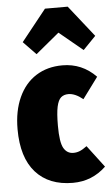

<svg xmlns="http://www.w3.org/2000/svg" viewBox="-58 -875 546 934"><g transform="rotate(-5 215.0 -408.0)"><path d="M422 -484 346 -381Q308 -412 275 -412Q253 -412 239 -400Q225 -388 218 -356Q211 -324 211 -263Q211 -182 227.5 -153.5Q244 -125 275 -125Q291 -125 306 -131Q321 -137 341 -152L422 -45Q354 20 260 20Q143 20 78.5 -52.5Q14 -125 14 -263Q14 -352 44 -418Q74 -484 129 -519Q184 -554 258 -554Q354 -554 422 -484ZM138 -619 76 -683 198 -836H309L430 -683L368 -619L253 -714Z"/></g></svg>

Font: Fira Sans Extra Condensed Black
Style: Regular
Weight: 900
Width: 1
Designer: Carrois Corporate & Edenspiekermann AG
Foundry: Carrois Corporate GbR & Edenspiekermann AG
Version: Version 4.203